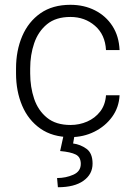

<svg xmlns="http://www.w3.org/2000/svg" viewBox="-20 -558 556 795"><path d="M272 -40.5Q308.6 -40.5 341.1 -54.7Q373.5 -68.8 394.8 -96.2Q416 -123.5 418.9 -163.6H475.1Q472.7 -113.3 444.3 -74.2Q416 -35.2 370.8 -12.7Q325.7 9.8 272 9.8Q197.8 9.8 147.5 -25.4Q97.2 -60.5 71.8 -120.4Q46.4 -180.2 46.4 -253.9V-274.4Q46.4 -348.6 72 -408.4Q97.7 -468.3 147.7 -503.2Q197.8 -538.1 271.5 -538.1Q328.1 -538.1 373.3 -515.1Q418.5 -492.2 445.6 -450.2Q472.7 -408.2 475.1 -350.6H418.9Q415.5 -414.6 373.3 -451.2Q331.1 -487.8 271.5 -487.8Q211.4 -487.8 174.8 -457.8Q138.2 -427.7 121.6 -379.2Q105 -330.6 105 -274.4V-253.9Q105 -197.8 121.3 -149.2Q137.7 -100.6 174.6 -70.6Q211.4 -40.5 272 -40.5ZM242.7 4.9H288.1L282.7 36.1Q313 40 338.1 58.1Q363.3 76.2 363.3 119.6Q363.3 163.6 325.7 190.4Q288.1 217.3 219.7 217.3L216.3 179.2Q252.4 179.2 283.4 165.5Q314.5 151.9 314.5 120.6Q314.5 92.3 293.5 81.8Q272.5 71.3 229 67.4Z"/></svg>

Font: Vazirmatn UI FD ExtraLight
Style: Regular
Weight: 200
Designer: Saber Rastikerdar
Foundry: Saber Rastikerdar
Version: Version 33.003